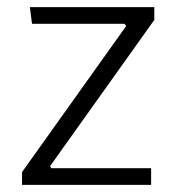

<svg xmlns="http://www.w3.org/2000/svg" viewBox="-20 -520 493 540"><path d="M330 -453H70L64 -500H414V-464L121 -53L124 -47H405V0H42V-36L335 -447Z"/></svg>

Font: Changa ExtraLight
Style: Regular
Weight: 275
Designer: Eduardo Rodriguez Tunni
Foundry: Eduardo Rodriguez Tunni
Version: Version 2.002; ttfautohint (v1.5) -l 8 -r 50 -G 200 -x 14 -H